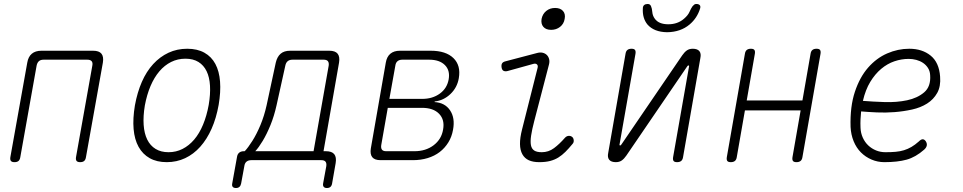

<svg xmlns="http://www.w3.org/2000/svg" viewBox="-20 -805 4840 965"><path d="M53 10Q40 10 35 4Q30 -2 32 -15L117 -490Q122 -520 140 -535Q158 -550 188 -550H448Q478 -550 490 -535Q502 -520 497 -490L412 -15Q410 -2 403 4Q396 10 383 10Q370 10 365 4Q360 -2 362 -15L444 -475Q447 -490 440.5 -497.5Q434 -505 419 -505H199Q184 -505 175.5 -497.5Q167 -490 164 -475L82 -15Q80 -2 73 4Q66 10 53 10Z M818 10Q768 10 732.5 -10Q697 -30 676.5 -67Q656 -104 651.5 -156.5Q647 -209 658 -275Q670 -341 693 -393.5Q716 -446 750 -483Q784 -520 827 -540Q870 -560 921 -560Q972 -560 1007.5 -540Q1043 -520 1062.5 -483.5Q1082 -447 1086 -395Q1090 -343 1079 -278Q1067 -211 1043.5 -158Q1020 -105 986.5 -67.5Q953 -30 910.5 -10Q868 10 818 10ZM827 -40Q865 -40 897.5 -56.5Q930 -73 956 -103.5Q982 -134 1000.5 -178.5Q1019 -223 1029 -278Q1038 -331 1035.5 -374Q1033 -417 1018.5 -447Q1004 -477 977.5 -493.5Q951 -510 912 -510Q873 -510 840 -493.5Q807 -477 781 -446.5Q755 -416 736.5 -372.5Q718 -329 708 -275Q699 -221 702 -177.5Q705 -134 720 -103.5Q735 -73 762 -56.5Q789 -40 827 -40Z M1166 140Q1155 140 1150 134.5Q1145 129 1147 118L1171 -15Q1173 -30 1182 -37.5Q1191 -45 1206 -45H1210Q1227 -63 1248.5 -97Q1270 -131 1289 -176.5Q1308 -222 1320 -276L1366 -490Q1373 -520 1390.5 -535Q1408 -550 1438 -550H1635Q1665 -550 1677 -535Q1689 -520 1684 -490L1606 -45H1618Q1648 -45 1660 -30Q1672 -15 1667 15L1649 118Q1647 129 1640.5 134.5Q1634 140 1623 140Q1612 140 1607 134Q1602 128 1604 117L1620 30Q1622 15 1616 7.5Q1610 0 1595 0H1243Q1228 0 1219 7.5Q1210 15 1208 30L1192 117Q1190 128 1183.5 134Q1177 140 1166 140ZM1632 -475Q1634 -490 1628 -497.5Q1622 -505 1607 -505H1450Q1435 -505 1426 -497.5Q1417 -490 1414 -475L1370 -276Q1358 -222 1339.5 -176.5Q1321 -131 1300.5 -97Q1280 -63 1263 -45H1556Z M1893 0Q1863 0 1851 -15Q1839 -30 1844 -60L1919 -490Q1924 -520 1942 -535Q1960 -550 1990 -550H2145Q2221 -550 2259 -513Q2297 -476 2286 -412Q2278 -365 2244 -332.5Q2210 -300 2165 -295L2164 -292Q2216 -289 2242 -250.5Q2268 -212 2257 -153Q2251 -118 2233.5 -89.5Q2216 -61 2190 -41Q2164 -21 2129.5 -10.5Q2095 0 2055 0ZM1929 -263 1896 -75Q1894 -60 1900 -52.5Q1906 -45 1921 -45H2063Q2120 -45 2159.5 -75Q2199 -105 2207 -154Q2216 -203 2187 -233Q2158 -263 2101 -263ZM2002 -505Q1987 -505 1978 -497.5Q1969 -490 1967 -475L1937 -308H2102Q2154 -308 2190.5 -334.5Q2227 -361 2235 -406Q2243 -451 2216 -478Q2189 -505 2137 -505Z M2531 -448Q2519 -445 2511 -449Q2503 -453 2501 -466Q2499 -479 2503.5 -486.5Q2508 -494 2521 -497L2677 -538Q2694 -543 2707 -540Q2720 -537 2728.5 -528.5Q2737 -520 2740 -507.5Q2743 -495 2739 -480L2665 -196Q2654 -154 2649.5 -124Q2645 -94 2648.5 -75.5Q2652 -57 2665 -48.5Q2678 -40 2703 -40Q2737 -40 2764.5 -60.5Q2792 -81 2819 -112Q2827 -121 2837 -122Q2847 -123 2854 -118Q2862 -113 2863.5 -101Q2865 -89 2857 -81Q2839 -59 2822 -42Q2805 -25 2786.5 -13.5Q2768 -2 2745 4Q2722 10 2690 10Q2659 10 2638 0.5Q2617 -9 2605.5 -29.5Q2594 -50 2593.5 -81Q2593 -112 2604 -155L2682 -464Q2685 -476 2678.5 -481.5Q2672 -487 2661 -484ZM2750 -655Q2724 -655 2711 -670Q2698 -685 2702 -710Q2707 -735 2725.5 -750Q2744 -765 2770 -765Q2796 -765 2809.5 -750Q2823 -735 2818 -710Q2814 -685 2795 -670Q2776 -655 2750 -655Z M3037 -37 3124 -535Q3126 -548 3133.5 -554Q3141 -560 3154 -560Q3167 -560 3171.5 -554Q3176 -548 3174 -535L3094 -80Q3093 -77 3094 -75.5Q3095 -74 3097 -74Q3099 -74 3100.5 -75.5Q3102 -77 3104 -80L3409 -527Q3420 -543 3432 -551.5Q3444 -560 3462 -560Q3485 -560 3495 -548Q3505 -536 3500 -513L3413 -15Q3411 -2 3403.5 4Q3396 10 3383 10Q3370 10 3365.5 4Q3361 -2 3363 -15L3443 -470Q3444 -473 3443 -474.5Q3442 -476 3440 -476Q3438 -476 3436.5 -474.5Q3435 -473 3433 -470L3128 -23Q3117 -7 3105 1.5Q3093 10 3075 10Q3052 10 3042 -2Q3032 -14 3037 -37ZM3211 -763Q3211 -774 3217.5 -779.5Q3224 -785 3235 -785Q3242 -785 3246 -782Q3250 -779 3252 -774Q3257 -763 3258.5 -744.5Q3260 -726 3271 -711Q3291 -683 3339 -683Q3386 -683 3418 -711Q3438 -728 3445.5 -745.5Q3453 -763 3461 -774Q3466 -779 3469.5 -782Q3473 -785 3480 -785Q3491 -785 3496.5 -779.5Q3502 -774 3499 -763Q3484 -714 3446 -682Q3401 -644 3333 -643Q3267 -644 3234 -682Q3208 -714 3211 -763Z M3653 10Q3640 10 3635.5 4Q3631 -2 3633 -15L3724 -535Q3726 -548 3733.5 -554Q3741 -560 3754 -560Q3767 -560 3771.5 -554Q3776 -548 3774 -535L3733 -300H4013L4054 -535Q4056 -548 4063.5 -554Q4071 -560 4084 -560Q4097 -560 4101.5 -554Q4106 -548 4104 -535L4013 -15Q4011 -2 4003.5 4Q3996 10 3983 10Q3970 10 3965.5 4Q3961 -2 3963 -15L4004 -250H3724L3683 -15Q3681 -2 3673.5 4Q3666 10 3653 10Z M4633 -95Q4640 -84 4638 -73.5Q4636 -63 4625 -53Q4582 -15 4536.5 -2.5Q4491 10 4425 10Q4391 10 4360.5 -3Q4330 -16 4307 -39Q4284 -62 4270.5 -95Q4257 -128 4255 -167Q4252 -269 4276.5 -343Q4301 -417 4343 -465Q4385 -513 4439 -536.5Q4493 -560 4550 -560Q4615 -560 4657.5 -525.5Q4700 -491 4705 -420Q4709 -371 4690.5 -338Q4672 -305 4639.5 -284.5Q4607 -264 4564 -254.5Q4521 -245 4476 -241.5Q4431 -238 4387 -240Q4343 -242 4308 -245Q4306 -226 4305 -206Q4304 -186 4305 -163Q4306 -136 4316.5 -113Q4327 -90 4344 -74Q4361 -58 4383 -49Q4405 -40 4430 -40Q4459 -40 4481.5 -42Q4504 -44 4523.5 -50Q4543 -56 4561 -66.5Q4579 -77 4598 -94Q4609 -105 4617.5 -105Q4626 -105 4633 -95ZM4317 -298Q4366 -294 4426.5 -292Q4487 -290 4539 -301Q4591 -312 4625 -341Q4659 -370 4655 -427Q4654 -448 4644 -463.5Q4634 -479 4619 -489Q4604 -499 4585.5 -504Q4567 -509 4547 -509Q4511 -509 4475.5 -497Q4440 -485 4409 -459Q4378 -433 4354 -393.5Q4330 -354 4317 -298Z"/></svg>

Font: Maple Mono Thin
Style: Italic
Weight: 250
Italic angle: -10°
Monospace: yes
Designer: subframe7536
Version: Version 7.000